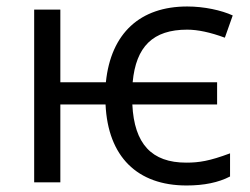

<svg xmlns="http://www.w3.org/2000/svg" viewBox="-20 -565 776 595"><path d="M167 -241.2V0H85.9V-535.2H167V-310.1H308.1C323.7 -462.9 415 -544.9 560.1 -544.9C612.8 -544.9 666 -533.2 701.2 -517.1L676.8 -448.2C631.8 -464.8 592.8 -473.1 560.1 -473.1C454.1 -473.1 401.4 -420.9 391.1 -310.1H652.8V-241.2H390.1C396 -118.7 450.2 -61 557.1 -61C596.7 -61 628.9 -65.9 692.9 -89.8V-18.1C657.2 0.5 612.3 9.8 558.1 9.8C405.3 9.8 314.5 -79.6 307.1 -241.2Z"/></svg>

Font: OpenSansEmoji
Style: Regular
Weight: 400
Foundry: MorbZ
Version: Version 1.000;PS 001.000;hotconv 1.0.70;makeotf.lib2.5.58329